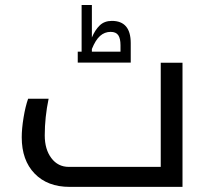

<svg xmlns="http://www.w3.org/2000/svg" viewBox="-20 -730 818 750"><path d="M252 0Q165.5 0 115.2 -52Q64.9 -104 64.9 -193.8Q64.9 -227.1 72 -270.5Q79.1 -314 89.8 -344.2H169.9Q154.8 -272 154.8 -201.2Q154.8 -146.5 180.7 -112.3Q206.5 -78.1 249 -78.1H607.9V-484.9H692.9V0ZM283.7 -528.3H298.8V-710.4H338.9V-583.5Q351.1 -612.8 369.4 -630.6Q387.7 -648.4 417 -648.4Q490.7 -648.4 490.7 -561.5V-485.4H283.7ZM450.7 -528.3V-553.2Q450.7 -579.6 441.9 -592.5Q433.1 -605.5 412.1 -605.5Q388.7 -605.5 370.8 -589.6Q353 -573.7 338.9 -538.6V-528.3Z"/></svg>

Font: Noto Kufi Arabic
Style: Regular
Weight: 400
Designer: Monotype Design team
Foundry: Monotype Imaging Inc.
Version: Version 1.02